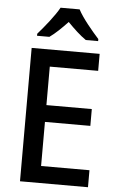

<svg xmlns="http://www.w3.org/2000/svg" viewBox="-62 -983 624 1024"><g transform="rotate(5 250.5 -470.5)"><path d="M322 -941H220C196 -897 144 -833 108 -792V-781H174C204 -802 237 -834 270 -869C304 -834 337 -803 369 -781H435V-792C399 -832 345 -896 322 -941ZM449 0V-91H190V-327H433V-417H190V-623H449V-714H85V0Z"/></g></svg>

Font: Noto Sans Devanagari SemiCondensed Medium
Style: Regular
Weight: 500
Width: 4
Designer: Jelle Bosma - Monotype Design Team
Foundry: Monotype Imaging Inc.
Version: Version 2.004